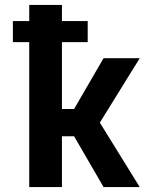

<svg xmlns="http://www.w3.org/2000/svg" viewBox="-20 -755 640 775"><path d="M398 0 279 -205H230V0H98V-585H32V-670H98V-735H230V-670H334V-585H230V-315H279L398 -520H544L383 -260L544 0Z"/></svg>

Font: Iosevka Extrabold Extended
Style: Regular
Weight: 800
Width: 7
Monospace: yes
Designer: Belleve Invis
Foundry: Belleve Invis
Version: Version 32.5.0; ttfautohint (v1.8.4)